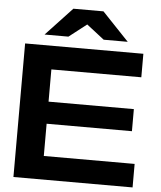

<svg xmlns="http://www.w3.org/2000/svg" viewBox="-62 -1021 900 1074"><g transform="rotate(5 387.5 -483.5)"><path d="M213 -313H692V-437H213V-618H718V-750H54V0H723V-132H213ZM158 -809H292L391 -886L490 -809H625L475 -967H306Z"/></g></svg>

Font: Bounded Med
Style: Regular
Weight: 500
Designer: Vlad Churkin
Version: Version 3.0